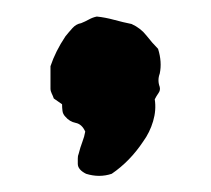

<svg xmlns="http://www.w3.org/2000/svg" viewBox="-20 -135 255 232"><path d="M173 -30Q174 -26 171.5 -22.5Q169 -19 167 -15Q169 -2 165 11.5Q161 25 153 36Q137 60 115 75Q100 80 84 75Q74 70 74 63Q74 60 74 56.5Q74 53 75 51Q77 43 79.5 36.5Q82 30 83 24Q79 15 71.5 13.5Q64 12 59 6Q56 3 55.5 -1Q55 -5 55 -9L45 -16Q44 -19 42.5 -22Q41 -25 41 -28V-55Q47 -73 59 -91Q63 -96 67.5 -101Q72 -106 78 -107Q83 -109 87.5 -111.5Q92 -114 97 -115Q107 -114 118 -111Q129 -108 139 -106Q150 -101 157 -92Q164 -83 171 -76Q176 -60 173 -46Q170 -38 173 -30Z"/></svg>

Font: Daruma Drop One
Style: Regular
Weight: 400
Designer: Maniackers Design
Version: Version 1.000